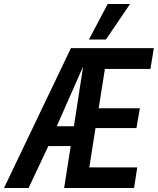

<svg xmlns="http://www.w3.org/2000/svg" viewBox="-61 -941 790 961"><path d="M260 0 293 -210H181L82 0H-41L294 -700H709L692 -596H464L433 -399H639L622 -300H417L386 -103H626L610 0ZM223 -309H309L355 -608ZM384 -743 478 -921H590L469 -743Z"/></svg>

Font: Georama SemiCondensed SemiBold
Style: Italic
Weight: 600
Width: 4
Italic angle: -9°
Designer: Jean-Baptiste Levee
Foundry: Production Type
Version: Version 1.000